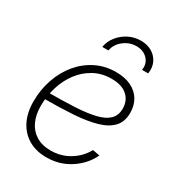

<svg xmlns="http://www.w3.org/2000/svg" viewBox="-179 -846 885 966"><g transform="rotate(30 264.0 -363.5)"><path d="M235.8 9.3Q176.8 9.3 132.8 -16.1Q88.9 -41.5 64.5 -88.9Q40 -136.2 40 -202.6Q40 -272 61.3 -333Q82.5 -394 121.1 -440.2Q159.7 -486.3 212.2 -512.2Q264.6 -538.1 327.1 -538.1Q379.4 -538.1 416 -520Q452.6 -502 471.7 -469.7Q490.7 -437.5 490.7 -395.5Q490.7 -343.8 461.9 -313Q433.1 -282.2 378.9 -266.6Q324.7 -251 247.1 -245.8Q169.4 -240.7 71.8 -240.7L75.7 -278.3Q166.5 -278.3 235.8 -282Q305.2 -285.6 352.3 -297.1Q399.4 -308.6 423.3 -332Q447.3 -355.5 447.3 -395Q447.3 -440.9 416 -469.2Q384.8 -497.6 324.2 -497.6Q268.1 -497.6 223.4 -473.1Q178.7 -448.7 147.2 -407Q115.7 -365.2 99.4 -312.3Q83 -259.3 83 -201.7Q83 -151.4 100.3 -113Q117.7 -74.7 152.3 -53Q187 -31.2 237.8 -31.2Q298.3 -31.2 347.2 -61.5Q396 -91.8 421.9 -140.1L463.4 -132.3Q433.6 -69.8 373 -30.3Q312.5 9.3 235.8 9.3ZM356.4 -737.3Q394.5 -737.3 421.9 -720.7Q449.2 -704.1 462.2 -676Q475.1 -647.9 469.2 -612.8H433.6Q439.9 -650.9 415.8 -676.5Q391.6 -702.1 351.1 -702.1Q310.5 -702.1 277.8 -676.5Q245.1 -650.9 238.3 -612.8H202.6Q209 -647.9 231.2 -676Q253.4 -704.1 286.1 -720.7Q318.8 -737.3 356.4 -737.3Z"/></g></svg>

Font: Inter 24pt ExtraLight
Style: Italic
Weight: 250
Italic angle: -9.3988°
Version: Version 4.001;git-66647c0bb